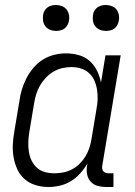

<svg xmlns="http://www.w3.org/2000/svg" viewBox="-20 -742 540 770"><path d="M175 8Q148 8 123 0.5Q98 -7 79 -23.5Q60 -40 49.5 -63Q39 -86 34.5 -111.5Q30 -137 31.5 -164Q33 -191 38 -218L58 -338Q61 -361 68 -384Q75 -407 86.5 -429Q98 -451 114.5 -470.5Q131 -490 152 -503Q173 -516 197 -522Q221 -528 244 -528Q271 -528 296 -521Q321 -514 339.5 -497.5Q358 -481 369 -458.5Q380 -436 385 -411L403 -520H464L390 -77Q389 -71 390 -65Q391 -59 394.5 -55Q398 -51 403.5 -49Q409 -47 415 -47H435V8H406Q388 8 371.5 3.5Q355 -1 344 -13Q333 -25 329.5 -42Q326 -59 329 -77L331 -87Q318 -65 301.5 -46.5Q285 -28 264.5 -15.5Q244 -3 220.5 2.5Q197 8 175 8ZM198 -47Q215 -47 233.5 -50.5Q252 -54 269 -63Q286 -72 299.5 -85.5Q313 -99 323 -115.5Q333 -132 338.5 -149.5Q344 -167 347 -185L367 -305Q371 -325 371.5 -344.5Q372 -364 369 -383Q366 -402 358.5 -419Q351 -436 337.5 -448.5Q324 -461 305.5 -467Q287 -473 267 -473Q249 -473 230.5 -469Q212 -465 195 -455Q178 -445 164.5 -431Q151 -417 141 -400Q131 -383 125.5 -365Q120 -347 117 -329L97 -209Q94 -189 93.5 -170Q93 -151 96 -132.5Q99 -114 107 -97.5Q115 -81 128.5 -69Q142 -57 160 -52Q178 -47 198 -47ZM405 -618Q392 -618 381 -622.5Q370 -627 362.5 -636Q355 -645 353 -657.5Q351 -670 353 -683Q354 -691 359 -699.5Q364 -708 371.5 -713Q379 -718 387.5 -720Q396 -722 404 -722Q417 -722 428.5 -717.5Q440 -713 447 -704Q454 -695 456.5 -682.5Q459 -670 456 -657Q455 -649 450 -640.5Q445 -632 438 -627Q431 -622 422 -620Q413 -618 405 -618ZM205 -618Q192 -618 181 -622.5Q170 -627 162.5 -636Q155 -645 153 -657.5Q151 -670 153 -683Q154 -691 159 -699.5Q164 -708 171.5 -713Q179 -718 187.5 -720Q196 -722 204 -722Q217 -722 228.5 -717.5Q240 -713 247 -704Q254 -695 256.5 -682.5Q259 -670 256 -657Q255 -649 250 -640.5Q245 -632 238 -627Q231 -622 222 -620Q213 -618 205 -618Z"/></svg>

Font: Iosevka Term Curly Light
Style: Italic
Weight: 300
Italic angle: -9°
Designer: Belleve Invis
Foundry: Belleve Invis
Version: Version 32.3.0